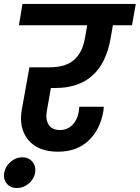

<svg xmlns="http://www.w3.org/2000/svg" viewBox="-69 -760 708 973"><path d="M26.9 -631.8 44.9 -740.2H619.1L600.1 -631.8H502.9L491.2 -563Q445.8 -314 210.9 -314H189L168.9 -201.2Q160.2 -156.7 177 -128.9Q193.8 -101.1 234.9 -101.1Q272.5 -101.1 297.6 -126.5Q322.8 -151.9 330.1 -193.8L333 -219.2H457Q455.1 -201.7 455.1 -198.2Q439 -102.5 379.2 -46.9Q319.3 8.8 225.1 8.8Q122.6 8.8 73.5 -52Q24.4 -112.8 42 -207L80.1 -418.9H182.1Q262.2 -418.9 304.9 -455.3Q347.7 -491.7 360.8 -563L373 -631.8ZM17.1 192.9Q-15.6 192.9 -34.4 170.7Q-53.2 148.4 -47.9 116.2Q-42 83 -15.4 60.1Q11.2 37.1 43.9 37.1Q76.7 37.1 95.5 60.1Q114.3 83 108.9 116.2Q103 148.4 76.2 170.7Q49.3 192.9 17.1 192.9Z"/></svg>

Font: SVN-Poppins SemiBold
Style: Italic
Weight: 600
Italic angle: -10°
Designer: Ninad Kale (Devanagari), Jonny Pinhorn (Latin)
Foundry: Indian Type Foundry
Version: Version 3.002 2017